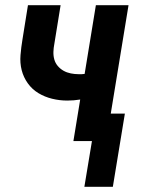

<svg xmlns="http://www.w3.org/2000/svg" viewBox="-20 -540 540 735"><path d="M303 175 332 0H261L287 -159Q275 -157 262.5 -156Q250 -155 238 -155Q208 -155 179.5 -162Q151 -169 127 -183.5Q103 -198 86.5 -221Q70 -244 63 -271.5Q56 -299 58.5 -329Q61 -359 66 -389L87 -520H212L188 -372Q185 -357 184.5 -341.5Q184 -326 188 -312Q192 -298 201.5 -287Q211 -276 223.5 -269Q236 -262 251 -259Q266 -256 281 -256Q287 -256 292.5 -256Q298 -256 304 -257L347 -520H472L404 -105H458L412 175Z"/></svg>

Font: Iosevka SS04 Extrabold
Style: Italic
Weight: 800
Italic angle: -9°
Monospace: yes
Designer: Belleve Invis
Foundry: Belleve Invis
Version: Version 19.0.0; ttfautohint (v1.8.4)